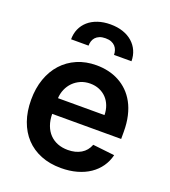

<svg xmlns="http://www.w3.org/2000/svg" viewBox="-142 -879 878 994"><g transform="rotate(20 296.5 -382.5)"><path d="M307.5 10.7Q245.7 10.7 196.7 -9.1Q147.7 -28.8 113.5 -65.3Q79.2 -101.9 60.9 -153.6Q42.6 -205.3 42.6 -269.5Q42.6 -332.7 60.9 -384.8Q79.2 -436.8 113.1 -474.1Q147 -511.4 194.6 -532Q242.2 -552.6 300.8 -552.6Q334.5 -552.6 365.9 -545.5Q397.4 -538.4 425.1 -523.6Q452.8 -508.9 475.7 -486.5Q498.6 -464.1 515.3 -433.6Q532 -403.1 541 -364Q550.1 -324.9 550.1 -277V-237.6H170.1Q170.5 -202.4 180.6 -174.9Q190.7 -147.4 209 -128.4Q227.3 -109.4 252.7 -99.4Q278.1 -89.5 309.3 -89.5Q351.2 -89.5 381.4 -107.2Q411.6 -125 424.7 -159.8L544.7 -146.3Q536.2 -110.8 516 -81.9Q495.7 -52.9 465.4 -32.3Q435 -11.7 395.1 -0.5Q355.1 10.7 307.5 10.7ZM130 -633.9Q130 -665.1 141.5 -691.2Q153.1 -717.3 174.7 -736.3Q196.4 -755.3 227.3 -765.8Q258.2 -776.3 296.5 -776.3Q334.9 -776.3 365.6 -765.8Q396.3 -755.3 417.8 -736.3Q439.3 -717.3 451 -691.2Q462.7 -665.1 462.7 -633.9H366.5Q366.5 -647 362.4 -659.1Q358.3 -671.2 350 -680.2Q341.6 -689.3 328.5 -694.6Q315.3 -699.9 296.5 -699.9Q277.3 -699.9 263.8 -694.4Q250.4 -688.9 242 -679.7Q233.7 -670.5 229.9 -658.6Q226.2 -646.7 226.2 -633.9ZM426.8 -324.2Q426.5 -351.9 417.4 -375.5Q408.4 -399.1 392 -416.2Q375.7 -433.2 353 -442.8Q330.3 -452.4 302.6 -452.4Q273.8 -452.4 250.2 -442.1Q226.6 -431.8 209.3 -414.4Q192.1 -397 182 -373.8Q171.9 -350.5 170.5 -324.2Z"/></g></svg>

Font: Interop SemBd
Style: Regular
Weight: 600
Designer: Rasmus Andersson, Google, Jang Haemin
Foundry: jhaemin
Version: Version 1.008